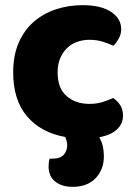

<svg xmlns="http://www.w3.org/2000/svg" viewBox="-20 -521 529 743"><path d="M326 -367Q301 -367 278.5 -359Q256 -351 239.5 -335Q223 -319 213 -295.5Q203 -272 203 -241Q203 -179 238 -149Q273 -119 325 -119Q355 -119 378 -126.5Q401 -134 418 -142Q437 -128 446.5 -112Q456 -96 456 -73Q456 -42 432.5 -20Q409 2 364 10Q374 27 378 45.5Q382 64 382 84Q382 135 350 168.5Q318 202 261 202Q219 202 193.5 181.5Q168 161 168 123Q168 106 172 93H182Q213 93 226.5 78Q240 63 240 41Q240 27 232 9Q138 -8 84.5 -71Q31 -134 31 -241Q31 -307 52.5 -356Q74 -405 111 -437Q148 -469 196.5 -485Q245 -501 299 -501Q371 -501 410 -475Q449 -449 449 -408Q449 -389 440 -372.5Q431 -356 419 -344Q402 -352 378 -359.5Q354 -367 326 -367Z"/></svg>

Font: Baloo Chettan 2 ExtraBold
Style: Regular
Weight: 800
Designer: Maithili Shingre, Unnati Kotecha and Ek Type
Foundry: Ek Type
Version: Version 1.640;hotconv 1.0.111;makeotfexe 2.5.65597; ttfautoh